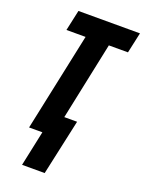

<svg xmlns="http://www.w3.org/2000/svg" viewBox="-170 -793 816 1085"><g transform="rotate(20 238.5 -251.0)"><path d="M150 0H70L195 -590H80L107 -714H477L450 -590H335L237 -123H314L241 212H105Z"/></g></svg>

Font: Noto Sans Display Ex Bold Cond
Style: Italic
Weight: 800
Width: 3
Italic angle: -12°
Designer: Monotype Design team
Foundry: Monotype Imaging Inc.
Version: Version 1.000